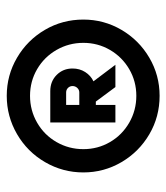

<svg xmlns="http://www.w3.org/2000/svg" viewBox="18 -919 493 569"><g transform="rotate(-90 264.5 -634.5)"><path d="M291 -539H357L308 -604Q325 -612 335.5 -628.5Q346 -645 346 -666Q346 -694 327 -713Q308 -732 279 -732H186V-539H238V-597H248ZM265 -861Q326 -861 378 -830.5Q430 -800 460.5 -748Q491 -696 491 -634Q491 -573 460.5 -521Q430 -469 378 -438.5Q326 -408 265 -408Q203 -408 151 -438.5Q99 -469 68.5 -521Q38 -573 38 -634Q38 -695 68.5 -747.5Q99 -800 151.5 -830.5Q204 -861 265 -861ZM265 -477Q308 -477 344 -498Q380 -519 401 -555Q422 -591 422 -634Q422 -677 401 -713.5Q380 -750 344 -771Q308 -792 265 -792Q222 -792 185.5 -771Q149 -750 128 -713.5Q107 -677 107 -634Q107 -591 128 -555Q149 -519 185.5 -498Q222 -477 265 -477ZM238 -685H275Q283 -685 288.5 -679.5Q294 -674 294 -666Q294 -658 288.5 -652Q283 -646 275 -646H238Z"/></g></svg>

Font: SUIT Heavy
Style: Regular
Weight: 900
Designer: Sunn Youn; Korean Glyphs from Source Han Sans (Sandoll Communications; Soo-young Jang, Joo-yeon Kang)
Foundry: Sunn
Version: Version 1.006